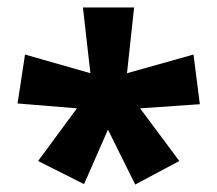

<svg xmlns="http://www.w3.org/2000/svg" viewBox="-20 -780 581 514"><path d="M339 -760 320 -584 498 -634 515 -501 355 -490 460 -349 342 -286 269 -433 205 -287 82 -349 186 -490 27 -503 47 -634 222 -584 202 -760Z"/></svg>

Font: Noto Sans ExtraBold
Style: Regular
Weight: 800
Designer: Monotype Design Team
Foundry: Monotype Imaging Inc.
Version: Version 2.007